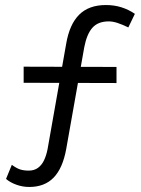

<svg xmlns="http://www.w3.org/2000/svg" viewBox="-20 -712 559 763"><path d="M4 -1 27 -57Q46 -43 60.5 -38.5Q75 -34 94 -34Q116 -34 131 -45Q146 -56 155 -75Q164 -94 169 -119L243 -538Q256 -615 294.5 -653.5Q333 -692 401 -692Q434 -692 462.5 -683Q491 -674 516 -657L490 -603Q465 -615 446.5 -621Q428 -627 412 -627Q370 -627 347.5 -602Q325 -577 315 -525L243 -119Q229 -43 193 -6Q157 31 96 31Q70 31 45 22Q20 13 4 -1ZM74 -383V-447L443 -446V-382Z"/></svg>

Font: Our Lexend Light
Style: Regular
Weight: 300
Designer: Bonnie Shaver-Troup, Thomas Jockin
Foundry: Lexend
Version: Version 1.007